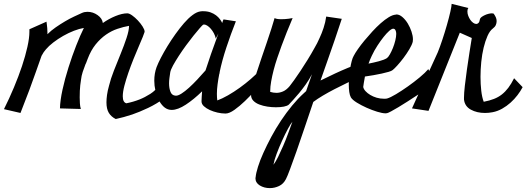

<svg xmlns="http://www.w3.org/2000/svg" viewBox="-80 -551 2709 988"><path d="M159.2 -439.5Q160.2 -433.6 161.1 -424.8Q162.1 -417 163.1 -406.7Q164.1 -396.5 164.1 -382.8V-381.8V-375Q182.6 -393.6 206.5 -410.2Q230.5 -426.8 254.4 -440.9Q278.3 -455.1 301.3 -465.8Q324.2 -476.6 341.8 -484.4Q354.5 -490.2 370.1 -490.2Q398.4 -490.2 422.4 -473.1Q446.3 -456.1 449.2 -432.6Q479.5 -454.1 514.2 -468.3Q548.8 -482.4 575.2 -482.4Q585 -482.4 600.1 -471.7Q615.2 -460.9 629.4 -445.8Q643.6 -430.7 653.8 -414.6Q664.1 -398.4 664.1 -388.7V-386.7Q663.1 -381.8 654.8 -361.3Q646.5 -340.8 633.8 -311.5Q621.1 -282.2 606.9 -247.1Q592.8 -211.9 580.6 -176.8Q568.4 -141.6 560.1 -109.9Q551.8 -78.1 551.8 -55.7Q551.8 -24.4 570.3 -19.5Q605.5 -26.4 637.7 -39.1Q665 -49.8 693.4 -67.9Q721.7 -85.9 739.3 -113.3L768.6 -47.9Q726.6 -16.6 682.1 4.4Q637.7 25.4 600.6 38.1Q556.6 52.7 515.6 61.5Q492.2 49.8 480 29.8Q467.8 9.8 467.8 -24.4Q467.8 -41 470.7 -62.5Q473.6 -84 481.4 -111.3Q489.3 -144.5 506.3 -188Q523.4 -231.4 541 -274.4Q558.6 -317.4 571.3 -356Q584 -394.5 584 -418Q555.7 -413.1 524.9 -402.8Q494.1 -392.6 465.3 -372.6Q436.5 -352.5 412.1 -322.3Q387.7 -292 371.1 -248Q366.2 -236.3 364.3 -230Q362.3 -223.6 360.4 -221.7Q352.5 -202.1 345.7 -181.2Q338.9 -160.2 336.9 -140.6Q335 -127 333 -112.3Q330.1 -86.9 330.1 -49.8Q330.1 -35.2 331.1 -19.5Q332 -3.9 335.9 9.8L228.5 6.8Q229.5 -34.2 241.7 -89.8Q253.9 -145.5 272.5 -204.1Q291 -262.7 312 -316.4Q333 -370.1 351.6 -407.2Q328.1 -403.3 300.3 -392.6Q272.5 -381.8 245.1 -366.2Q217.8 -350.6 194.3 -332.5Q170.9 -314.5 156.2 -296.9Q144.5 -284.2 133.8 -263.7Q121.1 -226.6 104.5 -180.7Q90.8 -140.6 70.8 -87.4Q50.8 -34.2 25.4 30.3L-59.6 10.7Q-32.2 -43.9 -8.3 -101.1Q15.6 -158.2 33.2 -210.9Q50.8 -263.7 61 -309.6Q71.3 -355.5 71.3 -387.7V-400.4Z M826.2 -58.6Q836.9 -58.6 854.5 -69.8Q872.1 -81.1 892.6 -99.6Q913.1 -118.2 935.1 -141.6Q957 -165 977.5 -188.5Q988.3 -222.7 1005.4 -272Q1022.5 -321.3 1043.9 -378.9L1030.3 -352.5Q1027.3 -367.2 1020.5 -379.9Q1013.7 -392.6 1004.9 -402.8Q996.1 -413.1 986.8 -418.9Q977.5 -424.8 970.7 -424.8Q965.8 -424.8 963.9 -422.9Q960 -419.9 946.8 -404.8Q933.6 -389.6 915.5 -367.2Q897.5 -344.7 877.4 -317.4Q857.4 -290 840.3 -263.7Q823.2 -237.3 810.5 -214.4Q797.9 -191.4 795.9 -177.7Q793.9 -164.1 792 -149.9Q790 -135.7 790 -122.1Q790 -96.7 797.4 -78.1Q804.7 -59.6 824.2 -58.6ZM1266.6 -124Q1253.9 -109.4 1230.5 -83Q1207 -56.6 1180.2 -30.8Q1153.3 -4.9 1126.5 14.2Q1099.6 33.2 1081.1 33.2H1079.1Q1060.5 33.2 1039.1 28.3Q1017.6 23.4 999.5 15.1Q981.4 6.8 969.2 -4.4Q957 -15.6 957 -29.3V-30.3Q957 -40 958 -53.2Q959 -66.4 960 -81.1Q918 -40 876.5 -12.7Q835 14.6 803.7 14.6Q795.9 14.6 793 13.7Q775.4 10.7 760.7 -3.4Q746.1 -17.6 735.8 -38.6Q725.6 -59.6 719.7 -85Q713.9 -110.4 713.9 -135.7Q713.9 -172.9 725.6 -205.1Q733.4 -225.6 748 -253.9Q762.7 -282.2 781.7 -313.5Q800.8 -344.7 822.8 -375.5Q844.7 -406.2 866.7 -431.6Q888.7 -457 910.2 -473.1Q931.6 -489.3 950.2 -492.2Q955.1 -493.2 959 -493.2Q962.9 -493.2 966.8 -493.2Q987.3 -493.2 1003.4 -487.3Q1019.5 -481.4 1031.7 -472.2Q1043.9 -462.9 1051.8 -452.1Q1059.6 -441.4 1063.5 -432.6Q1066.4 -444.3 1070.3 -451.2L1133.8 -441.4Q1107.4 -375 1085 -307.1Q1062.5 -239.3 1049.8 -177.7L1050.8 -174.8L1048.8 -172.9Q1043 -143.6 1039.6 -117.2Q1036.1 -90.8 1036.1 -68.4Q1036.1 -57.6 1036.6 -49.8Q1037.1 -42 1038.1 -34.2Q1062.5 -43 1093.3 -60.5Q1124 -78.1 1153.8 -99.6Q1183.6 -121.1 1210 -144Q1236.3 -167 1252.9 -184.6Z M1327.1 296.9Q1338.9 281.2 1351.6 255.4Q1364.3 229.5 1377.4 199.2Q1390.6 168.9 1402.3 136.7Q1414.1 104.5 1424.8 75.2Q1416 85 1401.4 112.3Q1386.7 139.6 1371.6 172.9Q1356.4 206.1 1343.8 239.7Q1331.1 273.4 1327.1 296.9ZM1333 -458Q1342.8 -452.1 1367.2 -452.1Q1386.7 -452.1 1404.8 -454.6Q1422.9 -457 1425.8 -458Q1393.6 -382.8 1368.2 -313.5Q1357.4 -284.2 1346.7 -252.4Q1335.9 -220.7 1328.1 -190.4Q1320.3 -160.2 1315.4 -132.3Q1310.5 -104.5 1310.5 -83V-78.1Q1327.1 -73.2 1342.8 -73.2Q1359.4 -73.2 1376.5 -80.6Q1393.6 -87.9 1410.2 -107.4Q1418.9 -118.2 1433.6 -138.7Q1448.2 -159.2 1465.8 -185.5Q1483.4 -211.9 1502.4 -242.7Q1521.5 -273.4 1538.1 -303.7Q1552.7 -328.1 1564.5 -355.5Q1575.2 -377.9 1585 -407.2Q1594.7 -436.5 1598.6 -465.8L1678.7 -454.1Q1661.1 -400.4 1642.1 -344.7Q1623 -289.1 1606.4 -242.2Q1587.9 -188.5 1569.3 -136.7Q1607.4 -155.3 1644.5 -172.9Q1675.8 -187.5 1710 -201.7Q1744.1 -215.8 1769.5 -223.6L1753.9 -148.4Q1732.4 -136.7 1702.6 -122.6Q1672.9 -108.4 1641.6 -92.3Q1610.4 -76.2 1581.5 -59.1Q1552.7 -42 1532.2 -26.4Q1508.8 42 1486.8 107.9Q1464.8 173.8 1445.8 227.5Q1426.8 281.2 1412.6 319.3Q1398.4 357.4 1391.6 370.1Q1378.9 395.5 1356 406.2Q1333 417 1308.6 417Q1279.3 417 1256.8 403.3Q1234.4 389.6 1234.4 365.2Q1234.4 362.3 1235.4 361.3Q1237.3 339.8 1247.6 307.1Q1257.8 274.4 1275.4 235.4Q1293 196.3 1315.9 153.3Q1338.9 110.4 1366.2 69.3Q1393.6 28.3 1423.3 -7.8Q1453.1 -43.9 1483.4 -71.3Q1486.3 -74.2 1489.3 -76.7Q1492.2 -79.1 1495.1 -82L1525.4 -168.9Q1509.8 -139.6 1492.7 -115.7Q1475.6 -91.8 1459.5 -72.3Q1443.4 -52.7 1429.2 -37.6Q1415 -22.5 1406.2 -12.7Q1398.4 -5.9 1380.9 -2.4Q1363.3 1 1339.8 1Q1318.4 1 1295.9 -2.4Q1273.4 -5.9 1254.4 -13.2Q1235.4 -20.5 1223.6 -32.7Q1211.9 -44.9 1211.9 -61.5Q1211.9 -77.1 1219.7 -106.9Q1227.5 -136.7 1239.3 -173.3Q1251 -210 1265.1 -251Q1279.3 -292 1292.5 -331.1Q1305.7 -370.1 1316.4 -403.3Q1327.1 -436.5 1333 -458Z M1943.4 -403.3Q1935.5 -403.3 1922.4 -391.6Q1909.2 -379.9 1894 -360.8Q1878.9 -341.8 1862.3 -316.4Q1845.7 -291 1833 -263.7Q1828.1 -253.9 1824.2 -244.1Q1820.3 -234.4 1816.4 -223.6Q1841.8 -228.5 1869.6 -235.8Q1897.5 -243.2 1911.1 -252Q1918 -256.8 1926.3 -271.5Q1934.6 -286.1 1941.9 -304.2Q1949.2 -322.3 1954.1 -342.3Q1959 -362.3 1959 -377Q1959 -387.7 1955.1 -395.5Q1951.2 -403.3 1943.4 -403.3ZM2160.2 -125Q2142.6 -112.3 2119.1 -96.2Q2095.7 -80.1 2069.8 -63Q2043.9 -45.9 2018.1 -29.3Q1992.2 -12.7 1970.2 0.5Q1948.2 13.7 1932.6 22Q1917 30.3 1912.1 31.2Q1909.2 32.2 1904.3 32.2Q1887.7 32.2 1860.8 23.9Q1834 15.6 1806.6 3.4Q1779.3 -8.8 1756.3 -22.9Q1733.4 -37.1 1725.6 -49.8Q1719.7 -60.5 1717.3 -77.6Q1714.8 -94.7 1714.8 -117.2Q1714.8 -136.7 1716.8 -158.7Q1718.8 -180.7 1722.2 -200.7Q1725.6 -220.7 1730 -237.3Q1734.4 -253.9 1740.2 -263.7Q1747.1 -277.3 1761.7 -298.3Q1776.4 -319.3 1795.4 -342.3Q1814.5 -365.2 1835.9 -388.7Q1857.4 -412.1 1878.9 -431.2Q1900.4 -450.2 1920.4 -462.4Q1940.4 -474.6 1956.1 -475.6Q1957 -475.6 1957.5 -476.1Q1958 -476.6 1960 -476.6Q1975.6 -476.6 1991.2 -462.9Q2006.8 -449.2 2018.6 -429.7Q2030.3 -410.2 2037.6 -388.2Q2044.9 -366.2 2044.9 -348.6Q2044.9 -339.8 2043.9 -335.9Q2040 -320.3 2026.4 -297.4Q2012.7 -274.4 1996.1 -252.4Q1979.5 -230.5 1963.9 -213.4Q1948.2 -196.3 1940.4 -190.4Q1934.6 -185.5 1919.4 -181.2Q1904.3 -176.8 1884.3 -172.4Q1864.3 -168 1841.8 -164.1Q1819.3 -160.2 1797.9 -157.2Q1793.9 -137.7 1792 -123.5Q1790 -109.4 1789.1 -103.5Q1791 -92.8 1800.8 -82Q1810.5 -71.3 1825.2 -62.5Q1839.8 -53.7 1857.9 -48.3Q1876 -43 1894.5 -43Q1898.4 -43 1902.8 -43Q1907.2 -43 1911.1 -43.9Q1928.7 -48.8 1958 -66.4Q1987.3 -84 2019 -106.4Q2050.8 -128.9 2079.6 -152.8Q2108.4 -176.8 2124 -195.3Z M2609.4 -102.5Q2598.6 -82 2583 -61.5Q2567.4 -41 2547.4 -22.9Q2527.3 -4.9 2503.9 8.3Q2480.5 21.5 2455.1 26.4Q2444.3 28.3 2435.1 29.3Q2425.8 30.3 2416 30.3Q2374 30.3 2342.8 13.2Q2311.5 -3.9 2307.6 -39.1V-48.8Q2307.6 -70.3 2312 -109.9Q2316.4 -149.4 2322.8 -193.8Q2329.1 -238.3 2335.9 -281.7Q2342.8 -325.2 2347.7 -355.5L2286.1 -382.8L2125 19.5L2040 6.8Q2045.9 -6.8 2062.5 -43Q2079.1 -79.1 2099.6 -123Q2120.1 -167 2140.1 -210.4Q2160.2 -253.9 2172.9 -282.2Q2183.6 -308.6 2196.3 -346.7Q2209 -384.8 2219.7 -422.4Q2230.5 -460 2237.3 -490.2Q2244.1 -520.5 2244.1 -531.2L2330.1 -509.8Q2327.1 -505.9 2326.2 -501.5Q2325.2 -497.1 2325.2 -492.2Q2325.2 -480.5 2329.6 -469.2Q2334 -458 2340.3 -448.7Q2346.7 -439.5 2355 -433.6Q2363.3 -427.7 2371.1 -427.7Q2377 -427.7 2382.3 -433.1Q2387.7 -438.5 2389.6 -452.1Q2390.6 -458 2397.9 -463.4Q2405.3 -468.8 2414.6 -473.1Q2423.8 -477.5 2434.1 -480Q2444.3 -482.4 2451.2 -482.4Q2460.9 -482.4 2461.9 -478.5Q2466.8 -471.7 2471.2 -462.4Q2475.6 -453.1 2475.6 -442.4Q2475.6 -431.6 2471.2 -421.9Q2466.8 -412.1 2456.1 -404.3Q2440.4 -392.6 2428.7 -366.2Q2417 -339.8 2408.7 -305.7Q2400.4 -271.5 2396.5 -232.4Q2392.6 -193.4 2392.6 -155.3Q2392.6 -118.2 2396.5 -84Q2400.4 -49.8 2409.2 -27.3Q2439.5 -33.2 2461.9 -42Q2484.4 -50.8 2502.4 -64.9Q2520.5 -79.1 2535.6 -99.1Q2550.8 -119.1 2565.4 -148.4Z"/></svg>

Font: Miniver
Style: Regular
Weight: 400
Designer: Dathan Boardman
Foundry: Open Window
Version: Version 1.000